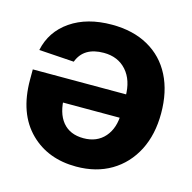

<svg xmlns="http://www.w3.org/2000/svg" viewBox="-88 -645 739 739"><g transform="rotate(15 281.5 -275.5)"><path d="M270.5 -556.6Q355 -556.6 415.5 -522.5Q476.6 -488.3 508.8 -425Q541 -361.8 541 -275.4Q541 -191.4 508.8 -127.9Q475.6 -63.5 416.3 -28.3Q356.9 6.8 277.3 6.8Q165.5 6.8 94.7 -62.5Q20 -135.7 20 -270.5V-311.5H481V-218.3H93.3L164.1 -242.7Q164.1 -176.8 193.1 -141.4Q222.2 -106 276.4 -106Q330.1 -106 361.1 -141.6Q392.1 -177.2 392.1 -236.8V-302.7Q392.1 -368.2 358.4 -406Q324.7 -443.8 268.1 -443.8Q188 -443.8 164.6 -380.9L24.9 -390.1Q41 -466.8 106.4 -511.7Q171.9 -556.6 270.5 -556.6Z"/></g></svg>

Font: Inter Tight Stencil
Style: Bold
Weight: 700
Designer: Rasmus Andersson
Foundry: rsms
Version: Version 3.004;Glyphs 3.1.2 (3151)